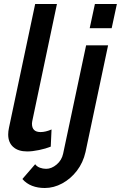

<svg xmlns="http://www.w3.org/2000/svg" viewBox="-20 -750 605 961"><path d="M116 8Q71 8 46 -14.5Q21 -37 21 -77Q21 -85 22 -93.5Q23 -102 25 -111L156 -730H265L143 -151Q142 -146 141 -141Q140 -136 140 -131Q140 -89 183 -89Q208 -89 238 -102L234 -16Q209 -6 175.5 1Q142 8 116 8ZM455 -730H565L539 -609H429ZM204 191Q169 191 140.5 180Q112 169 92 146L156 72Q165 84 180 89.5Q195 95 211 95Q238 95 263.5 73.5Q289 52 296 19L411 -523H521L408 11Q396 64 365 104.5Q334 145 291.5 168Q249 191 204 191Z"/></svg>

Font: Raleway SemiBold
Style: Italic
Weight: 600
Italic angle: -12°
Designer: Matt McInerney, Pablo Impallari, Rodrigo Fuenzalida
Foundry: Matt McInerney, Pablo Impallari, Rodrigo Fuenzalida
Version: Version 4.026